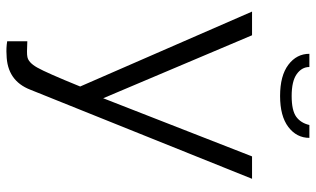

<svg xmlns="http://www.w3.org/2000/svg" viewBox="-208 -527 958 582"><g transform="rotate(90 271.0 -236.0)"><path d="M271 -606Q209.5 -606 176.3 -631.1Q143.1 -656.2 143.1 -694.8H183.1Q183.1 -671.9 204.6 -656.5Q226.1 -641.1 271 -641.1Q314.9 -641.1 334 -655Q353 -668.9 358.9 -694.8H397.9Q397.9 -656.2 365 -631.1Q332 -606 271 -606ZM105 160.2Q142.6 162.1 150.9 160.2Q168.9 158.2 184.8 130.1Q200.7 102.1 242.2 0L15.1 -521H86.9L277.8 -69.8L454.1 -521H522L252 150.9Q224.6 221.7 146 223.1Q126 224.6 105 221.2Z"/></g></svg>

Font: Rawline
Style: Regular
Weight: 400
Designer: Matt McInerney, Pablo Impallari, Rodrigo Fuenzalida
Foundry: Matt McInerney, Pablo Impallari, Rodrigo Fuenzalida
Version: Version 4.020;PS 004.020;hotconv 1.0.88;makeotf.lib2.5.64775